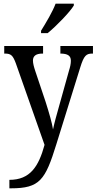

<svg xmlns="http://www.w3.org/2000/svg" viewBox="-20 -786 525 1043"><path d="M203 -619V-606H239C289 -647 360 -721 381 -756V-766H282C265 -721 232 -666 203 -619ZM31 191V237H40C196 237 226 192 286 -2L416 -420C436 -485 449 -495 482 -495H485V-536H308V-495H311C347 -494 365 -484 365 -456C365 -439 361 -422 355 -403L300 -206C287 -160 276 -121 268 -83C263 -117 247 -172 228 -232L172 -399C164 -423 159 -442 159 -457C159 -480 173 -495 211 -495H214V-536H3V-495H6C40 -495 50 -485 66 -442L222 1C190 118 144 191 31 191Z"/></svg>

Font: Noto Serif Lao Cond
Style: Regular
Weight: 400
Width: 3
Designer: Monotype Design Team
Foundry: Monotype Imaging Inc.
Version: Version 2.004